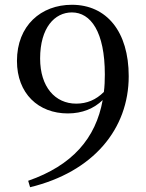

<svg xmlns="http://www.w3.org/2000/svg" viewBox="-20 -767 612 804"><path d="M106 17C370 -47 519 -226 519 -448C519 -634 427 -747 281 -747C152 -747 51 -660 51 -512C51 -375 141 -292 264 -292C325 -292 374 -313 410 -348C381 -187 282 -74 98 -10ZM415 -382C382 -349 344 -333 299 -333C211 -333 148 -403 148 -522C148 -651 209 -715 281 -715C360 -715 419 -634 419 -455C419 -430 418 -405 415 -382Z"/></svg>

Font: Source Han Serif SC Medium
Style: Regular
Weight: 500
Designer: Ryoko NISHIZUKA 西塚涼子 (kana & ideographs); Frank Grießhammer (Latin, Greek & Cyrillic); Wenlong ZHANG 张文龙 (bopomofo); San
Foundry: Adobe
Version: Version 2.003;hotconv 1.1.1;makeotfexe 2.6.0